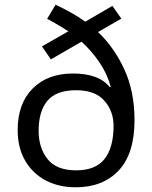

<svg xmlns="http://www.w3.org/2000/svg" viewBox="-20 -785 645 815"><path d="M216 -765Q248 -750 280.5 -732Q313 -714 342 -693L457 -760L495 -706L396 -649Q464 -585 507.5 -491Q551 -397 551 -275Q551 -133 484 -61.5Q417 10 301 10Q229 10 173.5 -19.5Q118 -49 86.5 -103.5Q55 -158 55 -233Q55 -345 118.5 -409Q182 -473 290 -473Q343 -473 382.5 -459Q422 -445 446 -415L450 -417Q434 -474 401 -522Q368 -570 326 -608L196 -533L158 -588L270 -652Q249 -666 226 -679.5Q203 -693 180 -705ZM303 -402Q219 -402 181.5 -357.5Q144 -313 144 -230Q144 -157 182 -109.5Q220 -62 303 -62Q386 -62 424 -110.5Q462 -159 462 -251Q462 -313 423 -357.5Q384 -402 303 -402Z"/></svg>

Font: Noto Sans Sharada
Style: Regular
Weight: 400
Designer: Monotype Design Team
Foundry: Monotype Imaging Inc.
Version: Version 2.006; ttfautohint (v1.8.4.7-5d5b)